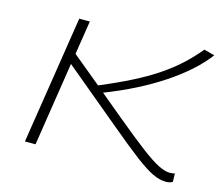

<svg xmlns="http://www.w3.org/2000/svg" viewBox="-84 -651 894 770"><g transform="rotate(15 363.5 -266.0)"><path d="M75 0 158 -532H202L180 -392L300 -293Q374 -324 430 -352.5Q486 -381 528.5 -409.5Q571 -438 606.5 -470Q642 -502 675 -542L719 -530Q664 -457 562.5 -389.5Q461 -322 327 -270L421 -192Q498 -128 545 -92.5Q592 -57 620 -43Q648 -29 667 -29Q672 -29 678 -29.5Q684 -30 689 -32L690 3Q679 10 662 10Q636 10 606 -4.5Q576 -19 530.5 -53.5Q485 -88 412 -149L173 -348L119 0Z"/></g></svg>

Font: Georama ExtraExtended ExtraLight
Style: Italic
Weight: 200
Width: 8
Italic angle: -9°
Designer: Jean-Baptiste Levee
Foundry: Production Type
Version: Version 1.000